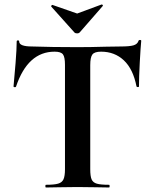

<svg xmlns="http://www.w3.org/2000/svg" viewBox="-20 -831 683 851"><path d="M51 -447Q50 -444 45 -444.5Q40 -445 40 -448Q44 -488 49 -551.5Q54 -615 54 -647Q54 -652 59.5 -652Q65 -652 65 -647Q65 -625 122 -625Q208 -622 323 -622Q382 -622 448 -624L516 -625Q554 -625 571.5 -630Q589 -635 594 -650Q595 -654 600.5 -654Q606 -654 606 -650Q603 -620 599.5 -554Q596 -488 596 -448Q596 -445 591 -445Q586 -445 585 -448Q570 -525 529 -563.5Q488 -602 428 -602Q399 -602 389.5 -589.5Q380 -577 380 -542V-81Q380 -50 386 -36Q392 -22 409 -17Q426 -12 463 -12Q466 -12 466 -6Q466 0 463 0Q427 0 406 -1L323 -2L242 -1Q221 0 184 0Q181 0 181 -6Q181 -12 184 -12Q220 -12 237.5 -17Q255 -22 261.5 -36.5Q268 -51 268 -81V-544Q268 -578 259 -590Q250 -602 222 -602Q103 -602 51 -447ZM207 -804Q207 -806 209.5 -808Q212 -810 213 -809L322 -771L430 -811H431Q434 -811 435.5 -808.5Q437 -806 435 -804L333 -687Q329 -683 322 -683Q314 -683 310 -687L207 -802Z"/></svg>

Font: Cormorant Infant
Style: Bold
Weight: 700
Designer: Christian Thalmann (Catharsis Fonts)
Foundry: Catharsis Fonts
Version: Version 4.000